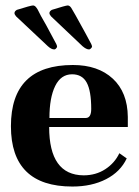

<svg xmlns="http://www.w3.org/2000/svg" viewBox="-20 -673 508 703"><path d="M245 10Q20 10 20 -211Q20 -435 247 -435Q339 -435 393 -385Q447 -335 448 -245V-208H160Q160 -32 286 -31Q331 -31 365.5 -53.5Q400 -76 417 -112L444 -93Q421 -44 368.5 -17Q316 10 245 10ZM161 -241H294Q314 -241 314 -274Q314 -340 297.5 -370.5Q281 -401 244 -401Q203 -401 182 -358Q161 -315 161 -241ZM306 -492Q296 -492 282 -504Q169 -611 167 -613Q161 -620 161 -625Q161 -632 170 -637Q221 -653 228 -653Q235 -653 241 -644Q246 -637 292 -553L314 -512Q317 -506 317 -501Q311 -492 306 -492ZM179 -492Q168 -492 155 -504L39 -613Q33 -620 33 -625Q33 -632 42 -637Q93 -653 101 -653Q108 -653 114 -644L118 -638Q121 -631 130 -614.5Q139 -598 149 -581L186 -512Q189 -506 189 -501Q184 -492 179 -492Z"/></svg>

Font: UnnaBold
Style: Bold
Weight: 700
Designer: Jorge de Buen Unna
Foundry: Omnibus-Type
Version: Version 2.008;hotconv 1.0.109;makeotfexe 2.5.65596